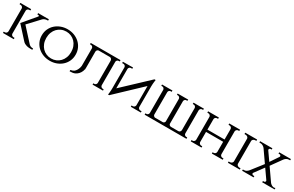

<svg xmlns="http://www.w3.org/2000/svg" viewBox="180 -1958 5078 3318"><g transform="rotate(30 2718.5 -299.5)"><path d="M517 -62Q534 -44 552 -35.5Q570 -27 605 -26V0H559Q548 0 530 -1.5Q512 -3 491.5 -8.5Q471 -14 449.5 -25.5Q428 -37 410 -58L193 -297L406 -549Q411 -554 411 -559Q411 -573 392 -573H375V-600H589V-573H577Q551 -573 528 -564.5Q505 -556 489 -541L282 -320ZM167 -70Q168 -51 182 -38Q196 -25 216 -25H236V1H20V-25H40Q60 -25 74 -38Q88 -51 89 -70V-528Q88 -546 74 -559Q60 -572 40 -572H20V-599H236V-572H216Q196 -572 182 -559.5Q168 -547 167 -530Z M959 -614Q1029 -614 1090 -591Q1151 -568 1197 -526.5Q1243 -485 1269.5 -427.5Q1296 -370 1296 -300Q1296 -230 1269.5 -172.5Q1243 -115 1197 -73.5Q1151 -32 1090 -9Q1029 14 959 14Q889 14 827.5 -9Q766 -32 720 -73.5Q674 -115 647.5 -172.5Q621 -230 621 -300Q621 -370 647.5 -427.5Q674 -485 720 -526.5Q766 -568 827.5 -591Q889 -614 959 -614ZM959 -32Q1011 -32 1056 -51.5Q1101 -71 1134.5 -106Q1168 -141 1187 -190.5Q1206 -240 1206 -300Q1206 -360 1187 -409.5Q1168 -459 1134.5 -494Q1101 -529 1056 -548.5Q1011 -568 959 -568Q907 -568 861.5 -548.5Q816 -529 782.5 -494Q749 -459 730 -409.5Q711 -360 711 -300Q711 -240 730 -190.5Q749 -141 782.5 -106Q816 -71 861.5 -51.5Q907 -32 959 -32Z M1565 -205Q1565 -193 1564 -181V-163L1560 -159Q1557 -141 1550 -124Q1535 -87 1509 -59.5Q1483 -32 1447.5 -16.5Q1412 -1 1348 -1V-27Q1395 -36 1416 -52.5Q1437 -69 1452 -94Q1467 -119 1476 -148Q1482 -167 1484 -187V-537Q1483 -555 1470 -568Q1457 -581 1439 -581H1420V-608H2014V-581H1995Q1977 -581 1964 -568.5Q1951 -556 1950 -539V-70Q1951 -52 1964 -39Q1977 -26 1995 -26H2013L2016 0H1807V-26H1826Q1844 -26 1857 -39Q1870 -52 1871 -70V-517Q1870 -536 1857 -549.5Q1844 -563 1827 -563H1607Q1590 -563 1577.5 -550Q1565 -537 1564 -519Z M2265 -606V-580H2240Q2222 -580 2209 -568Q2196 -556 2194 -539V-149L2688 -614H2712Q2709 -594 2706 -573Q2704 -555 2702 -531.5Q2700 -508 2700 -484V-68Q2701 -50 2714.5 -37.5Q2728 -25 2746 -25H2771V1H2571V-25H2596Q2614 -25 2627 -37.5Q2640 -50 2642 -68V-454L2147 15H2125Q2128 -6 2130 -28Q2132 -47 2133.5 -70.5Q2135 -94 2135 -117V-537Q2133 -554 2120 -566Q2107 -578 2088 -578H2064V-604Z M3680 -576H3662Q3644 -576 3631 -563Q3618 -550 3617 -532V-69Q3618 -52 3631 -39.5Q3644 -27 3662 -27H3681V0H2846V-27H2865Q2875 -27 2884 -31H2885Q2891 -35 2896 -40L2898 -42Q2902 -46 2904 -50Q2906 -55 2908 -60L2909 -63Q2910 -67 2910 -71V-532V-534Q2908 -551 2896 -563Q2892 -566 2889 -569Q2885 -571 2880 -573Q2877 -574 2875 -575Q2874 -575 2873 -575Q2871 -576 2869 -576H2865H2846V-602H3054V-576H3035Q3017 -576 3004 -563L3000 -559Q2991 -547 2990 -532V-89V-86Q2991 -82 2991 -78Q2992 -76 2992 -74Q2995 -67 3001 -60Q3002 -59 3003 -58Q3013 -48 3025 -45Q3029 -45 3033 -45H3180H3184Q3186 -45 3187 -45Q3190 -46 3192 -47Q3202 -50 3210 -58Q3212 -61 3214 -63Q3216 -65 3217 -67Q3218 -70 3219 -72Q3220 -75 3221 -77L3222 -79V-532Q3221 -550 3208 -563Q3196 -574 3181 -576H3179H3158V-602H3369L3366 -576H3348H3347H3343Q3341 -575 3338 -575Q3332 -573 3327 -571Q3325 -569 3322 -567Q3321 -566 3319 -565L3317 -563L3313 -559Q3312 -557 3311 -556Q3306 -549 3304 -541Q3304 -540 3303 -539Q3303 -535 3303 -532V-80Q3306 -67 3315 -58Q3328 -45 3345 -45H3494Q3511 -45 3524 -58.5Q3537 -72 3538 -91V-532Q3537 -550 3524 -563Q3511 -576 3493 -576H3474V-602H3683Z M4188 1V-25H4207Q4227 -25 4241 -38Q4255 -51 4256 -70V-273H3914V-70Q3915 -51 3929 -38Q3943 -25 3963 -25H3982V1H3767V-25H3786Q3806 -25 3820 -38Q3834 -51 3835 -70V-528Q3834 -546 3820 -559Q3806 -572 3786 -572H3767V-599H3982V-572H3962Q3943 -572 3929.5 -559.5Q3916 -547 3915 -530V-319H4257V-529Q4256 -547 4242 -560Q4228 -573 4208 -573H4189V-600H4404V-573H4385Q4366 -573 4352.5 -560Q4339 -547 4337 -530V-71Q4338 -52 4352 -39Q4366 -26 4386 -26H4405V0Z M4508 0V-26H4529Q4552 -26 4568.5 -39Q4585 -52 4587 -70V-529Q4585 -547 4568.5 -560Q4552 -573 4529 -573H4508V-600H4745V-573H4724Q4702 -573 4685.5 -560Q4669 -547 4667 -530V-70Q4668 -52 4684.5 -39Q4701 -26 4724 -26H4745V0Z M5437 -33V-4H5190V-30H5210Q5221 -30 5230 -37.5Q5239 -45 5239 -56Q5239 -62 5236 -67L5108 -250L4973 -67Q4969 -62 4969 -55Q4969 -44 4978.5 -36.5Q4988 -29 4999 -29H5019V-3H4790V-29H4811Q4837 -29 4859.5 -42.5Q4882 -56 4896 -74V-73L5073 -300L4912 -531Q4898 -548 4875 -561.5Q4852 -575 4825 -575H4804V-601H5049V-575H5029Q5018 -575 5009 -567Q5000 -559 5000 -548Q5000 -541 5003 -537L5120 -370L5232 -536Q5235 -540 5235 -547Q5235 -558 5226.5 -566Q5218 -574 5207 -574H5186V-600H5419V-574H5398Q5371 -574 5348 -560.5Q5325 -547 5311 -528L5158 -315L5329 -70Q5343 -53 5365 -39.5Q5387 -26 5414 -26Z"/></g></svg>

Font: Constantine
Style: Regular
Weight: 400
Designer: Dukom Design
Version: Version 1.001;PS 001.001;hotconv 1.0.56;makeotf.lib2.0.21325